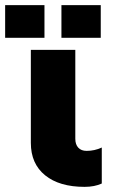

<svg xmlns="http://www.w3.org/2000/svg" viewBox="-97 -714 439 747"><path d="M23 -520H196V-174Q196 -152 207.5 -139.5Q219 -127 240 -127Q271 -127 299 -140V0Q271 13 232 13Q134 13 78.5 -32Q23 -77 23 -158ZM76 -694V-567H-77V-694ZM142 -694H295V-567H142Z"/></svg>

Font: Non Bureau Extended
Style: Bold
Weight: 700
Width: 7
Designer: Jona Saucedo
Foundry: Non Foundry
Version: Version 1.000; ttfautohint (v1.8.4)